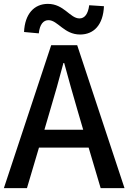

<svg xmlns="http://www.w3.org/2000/svg" viewBox="-20 -970 662 990"><path d="M393 -792C464 -792 512 -842 516 -938L440 -943C434 -897 416 -875 390 -875C341 -875 310 -950 227 -950C156 -950 108 -898 104 -805L180 -798C185 -845 204 -866 230 -866C278 -866 310 -792 393 -792ZM0 0H119L181 -209H437L499 0H622L378 -737H244ZM209 -301 238 -400C262 -480 285 -561 307 -645H311C334 -562 356 -480 380 -400L409 -301Z"/></svg>

Font: Noto Sans CJK HK Medium
Style: Regular
Weight: 500
Designer: Ryoko NISHIZUKA 西塚涼子 (kana, bopomofo & ideographs); Paul D. Hunt (Latin, Greek & Cyrillic); Sandoll Communications 산돌커뮤니
Foundry: Adobe
Version: Version 2.004;hotconv 1.0.118;makeotfexe 2.5.65603